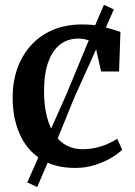

<svg xmlns="http://www.w3.org/2000/svg" viewBox="-20 -666 544 774"><path d="M283.5 11Q198.5 11 142.5 -26Q86.5 -63 58.8 -127Q31 -191 31 -271Q30.5 -334 49.2 -388Q68 -442 104 -482.2Q140 -522.5 192.2 -545Q244.5 -567.5 311.5 -567.5Q348.5 -567.5 378 -561.8Q407.5 -556 429.2 -548.8Q451 -541.5 465.5 -537.5L460 -378H387.5L364 -482.5Q362.5 -491.5 351.5 -497.5Q340.5 -503.5 325.5 -507Q310.5 -510.5 295 -510.5Q254.5 -510.5 223.8 -487.8Q193 -465 175.5 -418.5Q158 -372 157.5 -301Q157.5 -241.5 168.8 -196.8Q180 -152 200.5 -122.8Q221 -93.5 249.5 -79Q278 -64.5 311 -64.5Q341.5 -64.5 368 -70.8Q394.5 -77 416 -86.8Q437.5 -96.5 452.5 -106.5L472.5 -62.5Q457 -46.5 428.2 -29.5Q399.5 -12.5 362.2 -0.8Q325 11 283.5 11ZM130 88 90 69.5 145.5 -56.5 247.5 -285.5 353 -540 399 -646.5 439 -628 392 -521.5 280 -273.5 184.5 -39Z"/></svg>

Font: Merriweather 24pt SemiBold
Style: Regular
Weight: 600
Designer: Eben Sorkin
Foundry: Eben Sorkin
Version: Version 2.100